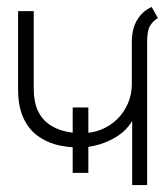

<svg xmlns="http://www.w3.org/2000/svg" viewBox="-20 -532 479 552"><path d="M360 0H403V-411Q403 -444 411.5 -458Q420 -472 434 -480L416 -512Q401 -505 390.5 -495Q380 -485 373 -472.5Q366 -460 362.5 -444.5Q359 -429 359 -412V-290Q359 -260 347.5 -234Q336 -208 316.5 -189Q297 -170 271 -159.5Q245 -149 215 -149Q188 -149 163 -155.5Q138 -162 118.5 -176.5Q99 -191 88 -215.5Q77 -240 77 -277V-500H32V-275Q32 -229 45.5 -197Q59 -165 83 -145.5Q107 -126 138.5 -117Q170 -108 207 -108Q237 -108 266.5 -117Q296 -126 320.5 -142.5Q345 -159 360 -184ZM189 -223V-35H234V-223Z"/></svg>

Font: Advent Pro Light
Style: Regular
Weight: 300
Version: Version 3.000